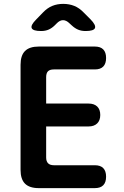

<svg xmlns="http://www.w3.org/2000/svg" viewBox="-20 -970 640 990"><path d="M218 -436H437Q465 -436 481 -421Q497 -406 497 -377Q497 -349 481 -333.5Q465 -318 437 -318H218V-158Q218 -138 228 -128Q238 -118 258 -118H469Q498 -118 512.5 -103Q527 -88 527 -59Q527 -30 512.5 -15Q498 0 469 0H180Q132 0 109 -23Q86 -46 86 -94V-636Q86 -684 109 -707Q132 -730 180 -730H469Q498 -730 512.5 -715Q527 -700 527 -671Q527 -642 512.5 -627Q498 -612 469 -612H258Q237 -612 227.5 -602.5Q218 -593 218 -572ZM192 -810Q150 -810 143.5 -825Q137 -840 167 -870L202 -906Q224 -929 249.5 -939.5Q275 -950 306 -950Q337 -950 363 -939.5Q389 -929 411 -906L447 -870Q476 -840 469.5 -825Q463 -810 421 -810Q400 -810 383 -817Q366 -824 350 -839L339 -849Q322 -866 305 -866Q288 -866 272 -849L263 -840Q248 -825 231 -817.5Q214 -810 192 -810Z"/></svg>

Font: Maple Mono
Style: Bold
Weight: 700
Monospace: yes
Designer: subframe7536
Version: Version 7.200